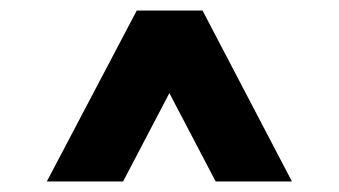

<svg xmlns="http://www.w3.org/2000/svg" viewBox="-20 -765 644 365"><path d="M240 -745H365L535 -420H390L302 -588L214 -420H69Z"/></svg>

Font: Eudoxus Sans
Style: Bold
Weight: 700
Designer: Stijn de Vries
Foundry: tokotype
Version: Version 2.005